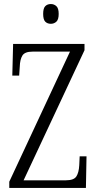

<svg xmlns="http://www.w3.org/2000/svg" viewBox="-20 -932 481 952"><path d="M26 0V-31L327 -676H141Q103 -676 91 -656.5Q79 -637 78 -601L75 -557H41L45 -714H399V-683L97 -38H307Q346 -38 358.5 -57Q371 -76 373 -113L375 -157H409L406 0ZM232 -814Q215 -814 204.5 -824.5Q194 -835 194 -863Q194 -891 204.5 -901.5Q215 -912 232 -912Q248 -912 259.5 -901.5Q271 -891 271 -863Q271 -835 259.5 -824.5Q248 -814 232 -814Z"/></svg>

Font: Noto Serif ExtraCondensed Light
Style: Regular
Weight: 300
Width: 2
Designer: Monotype Design Team
Foundry: Monotype Imaging Inc.
Version: Version 2.014; ttfautohint (v1.8.4.7-5d5b)